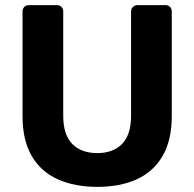

<svg xmlns="http://www.w3.org/2000/svg" viewBox="-20 -720 759 750"><path d="M360 10Q272 10 206 -19.5Q140 -49 104 -110.5Q68 -172 68 -267V-675Q68 -686 75 -693Q82 -700 93 -700H202Q213 -700 220 -693Q227 -686 227 -675V-268Q227 -194 262 -158Q297 -122 360 -122Q422 -122 457 -158Q492 -194 492 -268V-675Q492 -686 499.5 -693Q507 -700 517 -700H627Q637 -700 644 -693Q651 -686 651 -675V-267Q651 -172 615 -110.5Q579 -49 514 -19.5Q449 10 360 10Z"/></svg>

Font: Rubik Light SemiBold
Style: Regular
Weight: 600
Version: Version 2.300;gftools[0.9.30]